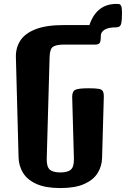

<svg xmlns="http://www.w3.org/2000/svg" viewBox="-20 -953 642 979"><path d="M287.6 5.9Q212.4 5.9 165.8 -15.1Q119.1 -36.1 97.7 -71.3Q76.2 -106.4 74.7 -148.9L61 -662.6Q60.1 -710 84 -746.6Q107.9 -783.2 162.1 -804.2Q216.3 -825.2 305.2 -825.2H436Q472.2 -933.1 574.2 -933.1Q581.1 -933.1 587.4 -932.1Q593.8 -931.2 597.9 -921.9Q602.1 -912.6 602.1 -887.7Q602.1 -851.6 597.9 -832.5Q593.8 -813.5 571.8 -813.5Q531.7 -813.5 512.9 -801.3Q494.1 -789.1 494.1 -770.5Q494.1 -741.2 488 -733.4Q481.9 -725.6 464.8 -725.6H304.7Q268.6 -725.6 251.2 -715.1Q233.9 -704.6 232.9 -661.6L218.3 -144.5Q217.3 -103.5 233.4 -88.6Q249.5 -73.7 287.6 -73.7Q325.7 -73.7 341.8 -88.6Q357.9 -103.5 356.9 -144.5L348.1 -458Q347.7 -487.8 364.5 -495.4Q381.3 -502.9 432.1 -502.9Q466.3 -502.9 482.9 -500Q499.5 -497.1 504.6 -487.5Q509.8 -478 509.3 -458L500.5 -147.9Q499.5 -105.5 477.8 -70.6Q456.1 -35.6 409.7 -14.9Q363.3 5.9 287.6 5.9Z"/></svg>

Font: Denk One
Style: Regular
Weight: 400
Designer: Irina Smirnova, Eben Sorkin
Foundry: Sorkin Type Co.f
Version: Version 1.004; ttfautohint (v1.8.4.7-5d5b);gftools[0.9.23]